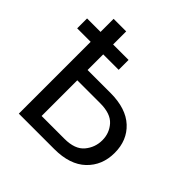

<svg xmlns="http://www.w3.org/2000/svg" viewBox="-206 -865 1018 1018"><g transform="rotate(45 303.5 -355.5)"><path d="M345.2 0H79.6V-538.6H-21.5V-612.8H79.6V-710.9H173.8V-612.8H289.6V-538.6H173.8V-421.4H347.2Q462.9 -420.9 524.7 -363.5Q586.4 -306.2 586.4 -212.4Q586.4 -118.7 524.2 -59.3Q461.9 0 345.2 0ZM173.8 -76.7H345.2Q423.8 -76.7 458.3 -118.2Q492.7 -159.7 492.7 -213.4Q492.7 -266.6 458.3 -305.4Q423.8 -344.2 345.2 -344.2H173.8Z"/></g></svg>

Font: LXGW WenKai Screen
Style: Regular
Weight: 400
Designer: LXGW / Fontworks Inc.
Foundry: LXGW / Fontworks Inc.
Version: Version 1.510;January 18,2025